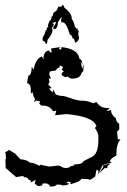

<svg xmlns="http://www.w3.org/2000/svg" viewBox="-22 -641 486 732"><path d="M-0.5 -0.5Q-0.5 -27.3 -1.5 -27.3Q-1.5 -37.1 2 -38.6L-0.5 -44.4L0.5 -48.8L-2 -61.5Q7.8 -64 12.2 -69.8Q21.5 -64.5 36.6 -54.7Q49.3 -40 56.2 -33.7Q82 -31.7 90.3 -22L95.2 -20.5Q108.4 -20.5 127.4 -8.8L133.8 -13.2Q140.1 -10.3 166 -5.9L199.7 -9.8Q207 -9.8 212.2 -5.6Q217.3 -1.5 225.6 -0.5Q245.6 -0.5 245.6 -7.3Q261.2 -7.3 261.2 -14.2Q292.5 -14.2 295.4 -25.9L328.6 -43Q351.1 -53.7 353 -100.6V-122.6Q353 -133.8 339.8 -153.3L345.7 -159.7Q335.4 -196.3 231.9 -206.1L188 -201.7L192.9 -219.2L180.7 -216.8Q166.5 -238.3 143.1 -238.3H136.2L127.4 -245.6L131.3 -253.9L116.2 -257.8L106.4 -251.5L111.8 -262.7Q104.5 -272.9 102.5 -289.6L95.7 -284.2V-296.9Q95.7 -321.3 81.1 -324.2L85.9 -352.5Q97.7 -352.5 99.1 -386.2L106.4 -375.5Q112.8 -416.5 137.2 -425.8L144.5 -415.5L144 -426.3Q149.4 -448.2 166 -448.2Q166 -440.9 174.8 -440.9L172.9 -456.1L206.5 -461.4L202.6 -455.6L210.9 -451.2L212.4 -461.4Q275.4 -454.6 280.3 -418.5L289.1 -411.1L293 -394L285.6 -406.2L291.5 -377.9L296.9 -398.4L295.9 -370.6L289.1 -363.3Q284.7 -341.3 252.4 -341.3Q243.7 -341.3 236.8 -349.1L227.5 -346.7Q212.9 -353 212.9 -356.9Q212.9 -363.8 221.2 -368.2L212.9 -377.4L218.8 -382.8Q212.9 -391.1 205.1 -391.1V-383.3Q194.8 -382.3 190.9 -372.6Q182.6 -370.1 172.4 -369.6Q166 -369.6 166 -356L172.4 -340.8L164.1 -342.3L166.5 -330.1Q166.5 -324.7 161.6 -319.8L175.3 -304.7L164.6 -303.7L178.7 -288.1L181.2 -299.8L189.9 -281.7Q202.1 -275.4 214.8 -275.4Q223.6 -275.4 248.5 -266.4Q273.4 -257.3 288.1 -257.3Q312.5 -257.3 333 -247.6L346.2 -252Q359.4 -229 389.2 -229H396.5L383.8 -217.3L401.4 -221.2Q401.4 -203.1 420.4 -189.5Q420.4 -175.8 432.6 -168.9V-147L424.3 -139.6L427.2 -110.4L438 -109.4Q421.4 -95.2 421.4 -47.4Q403.3 -40 396.5 -26.4L403.8 -20Q384.8 -17.6 369.1 -10.7L350.6 26.9L354 11.2L346.2 5.4L340.8 32.7L321.3 44.9Q318.8 41 287.6 41Q284.7 51.8 245.6 61.5L247.6 53.2Q239.3 52.7 239.3 50.8L231.4 55.7L241.7 59.1Q236.8 65.9 215.3 65.9Q212.9 62.5 194.3 62.5Q190.9 70.3 168.5 70.3Q164.6 58.1 150.9 58.1L138.7 59.1L140.1 62.5Q139.6 68.4 122.1 68.4L110.4 58.6L113.8 44.4L96.2 54.7Q96.2 43.9 86.4 43.9Q85 34.2 66.4 34.2L69.3 29.3L39.6 34.2ZM355.5 20 371.6 -4.4 370.6 -9.8Q390.6 -17.1 398.9 -17.1L388.7 -9.3L386.2 0.5L378.4 -1ZM153.7 -472.6Q149.4 -484 140.2 -486.5L140.8 -498.3Q148.4 -508.7 152.7 -526.8H156.4L156.6 -536.7L162.1 -537L160.5 -544.6L166.4 -560.5Q174.2 -563.6 175.8 -582.4L179.3 -576.7L179.1 -579.2Q179.1 -586.8 183.2 -594.1Q195.7 -597.6 200.6 -616.3L207.2 -614.7Q212.9 -614.7 215.6 -621.4H219.5L223.6 -611.9Q251.4 -589.7 251.4 -571.9L251.2 -568.7Q259.6 -559.8 262.9 -541.4Q268.2 -531 272.7 -531L275.4 -531.9Q274 -528.7 274 -525.9Q274 -524 275.4 -524L278.7 -525.2L276 -510.6L279.7 -496.7Q276.6 -481.4 263.5 -478Q263.5 -494.5 254.1 -495.1Q253.1 -507.8 244.1 -509.4Q230.7 -556 217 -556L213.3 -555.1L210.2 -562.4Q213.1 -570.9 213.1 -573.8L212.5 -575.1Q210.6 -575.1 199 -557.3Q198.1 -530 184.2 -530L181.3 -530.3V-536.7Q191 -551.6 191 -555.7Q191 -557.9 189.1 -557.9L177.3 -552.5Q183 -551.6 183 -547.5Q183 -542.4 175.2 -533.5Q178.3 -530.3 178.3 -525.2Q178.3 -512.2 158.6 -488.4L158.8 -484.6Q158.8 -476 153.7 -472.6Z"/></svg>

Font: Truetypewriter PolyglOTT
Style: Regular
Weight: 400
Designer: Sergey Beatoff a.k.a. Sam_T
Version: Version 3.76